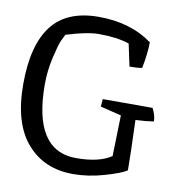

<svg xmlns="http://www.w3.org/2000/svg" viewBox="-81 -788 817 875"><g transform="rotate(10 327.5 -350.0)"><path d="M314 13Q180 13 100 -79Q20 -171 20 -351.5Q20 -532 89.5 -622.5Q159 -713 306.5 -713Q454 -713 555 -639Q555 -588 541 -518Q519 -514 483 -514L461 -617Q404 -636 321 -636Q266 -636 170 -606Q164 -595 155 -575.5Q146 -556 131.5 -493.5Q117 -431 117 -368Q117 -61 316 -61Q421 -61 478 -99Q482 -225 483 -288L386 -312L389 -347H619Q636 -315 636 -287Q597 -281 552 -279Q558 -111 558 -47Q533 -30 458.5 -8.5Q384 13 314 13Z"/></g></svg>

Font: Inika
Style: Regular
Weight: 400
Designer: Constanza Artigas Preller
Foundry: Constanza Artigas Preller
Version: Version 1.001